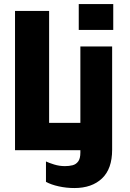

<svg xmlns="http://www.w3.org/2000/svg" viewBox="-20 -740 640 946"><path d="M54 0V-686H222V-134.5H404L421.5 0ZM346.5 186.5Q307 186.5 269.5 178.2Q232 170 206.5 156V55.5Q221 62.5 246.8 70.5Q272.5 78.5 300 78.5Q320.5 78.5 337.5 74.2Q354.5 70 365.2 55.5Q376 41 376 12V-511H532.5V-2Q532.5 92 482.5 139.2Q432.5 186.5 346.5 186.5ZM368 -592.5V-720H538V-592.5Z"/></svg>

Font: Chivo Mono Medium
Style: Regular
Weight: 500
Monospace: yes
Designer: Hector Gatti
Foundry: Omnibus-Type
Version: Version 1.008